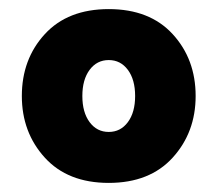

<svg xmlns="http://www.w3.org/2000/svg" viewBox="-20 -735 479 422"><path d="M28 -524Q28 -605 78.5 -660Q129 -715 219 -715Q309 -715 359.5 -660Q410 -605 410 -524Q410 -444 359.5 -388.5Q309 -333 219 -333Q129 -333 78.5 -388.5Q28 -444 28 -524ZM177 -581.5Q161 -560 161 -524Q161 -488 177 -466.5Q193 -445 219 -445Q245 -445 261 -466.5Q277 -488 277 -524Q277 -560 261 -581.5Q245 -603 219 -603Q193 -603 177 -581.5Z"/></svg>

Font: Raleway
Style: Heavy
Weight: 900
Designer: Matt McInerney, Pablo Impallari, Rodrigo Fuenzalida
Foundry: Matt McInerney, Pablo Impallari, Rodrigo Fuenzalida
Version: Version 2.001